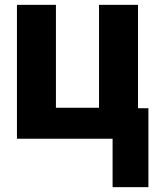

<svg xmlns="http://www.w3.org/2000/svg" viewBox="-20 -573 640 793"><path d="M593 -126V200H445V0H50V-553H211V-128H389V-553H550V-126Z"/></svg>

Font: Noto Sans Mono Extra
Style: Regular
Weight: 800
Designer: Monotype Design Team
Foundry: Monotype Imaging Inc.
Version: Version 1.900